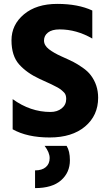

<svg xmlns="http://www.w3.org/2000/svg" viewBox="-20 -698 554 986"><path d="M339 125Q339 188 293.5 228Q248 268 160 268V177Q196 177 215.5 160Q235 143 235 114Q235 85 209 51H322Q339 78 339 125ZM484 -196Q484 -105 417 -48.5Q350 8 235 8Q120 8 45 -34V-189Q136 -123 239 -123Q274 -123 297 -141.5Q320 -160 320 -190Q320 -212 309 -223Q298 -234 290.5 -239.5Q283 -245 268.5 -252.5Q254 -260 244 -265Q213 -280 183 -293Q118 -323 78.5 -367Q39 -411 39 -491Q39 -571 103 -624.5Q167 -678 274 -678Q381 -678 454 -644V-500Q373 -547 286 -547Q247 -547 226.5 -531Q206 -515 206 -490Q206 -465 231 -445.5Q256 -426 296.5 -408Q337 -390 357.5 -379.5Q378 -369 404.5 -350.5Q431 -332 446 -312Q484 -262 484 -196Z"/></svg>

Font: Hind Kochi
Style: Bold
Weight: 700
Designer: Dhruvi Tolia
Foundry: Indian Type Foundry
Version: Version 0.702;PS 1.0;hotconv 1.0.81;makeotf.lib2.5.63406